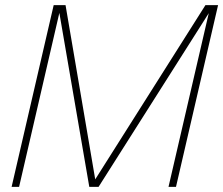

<svg xmlns="http://www.w3.org/2000/svg" viewBox="-20 -724 865 744"><path d="M25 0 188 -704H234L349 -29L776 -704H825L662 0H633L789 -673L362 0H326L210 -674L54 0Z"/></svg>

Font: Prodigy Sans ExtraLight
Style: Italic
Weight: 200
Italic angle: -13°
Designer: Wei Huang
Foundry: Wei Huang
Version: Version 1.003; ttfautohint (v1.8.3)